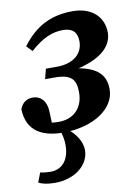

<svg xmlns="http://www.w3.org/2000/svg" viewBox="-83 -555 610 837"><g transform="rotate(-10 222.5 -137.0)"><path d="M165.9 15.4C302.2 15.4 397.4 -51.4 397.4 -136.1C397.4 -202.4 358.1 -242.9 243.1 -254L242.9 -241.1C379.6 -265 432.4 -319.6 432.4 -381.1C432.4 -445.6 386.2 -498.7 297.1 -498.7C196.6 -498.7 128.3 -459 71.4 -383L95.7 -358C148.8 -405.7 193.3 -425.1 241.7 -425.1C284.2 -425.1 304.1 -403.4 304.1 -364C304.1 -311.3 263.7 -272.1 187.8 -272.1H139.3L127.8 -227.6H170.1C245.4 -227.6 263.7 -201.6 263.7 -144.7C263.7 -79.9 223.4 -34 154.9 -34C130.6 -34 93.5 -37.6 55.7 -48.6L124.9 -11.7L121.9 -87.3C120.2 -134.4 93.3 -158.2 60.9 -158.2C34.9 -158.2 13.8 -145.2 3.3 -116.7C6.1 -16.2 77.8 15.4 165.9 15.4ZM20.1 211C36.1 219.6 58.4 225 92.6 225C182.2 225 245.5 171.3 245.5 106.7C245.5 69.9 220.9 32.7 189 7.6V0H152.6C161.6 26.4 165.9 47 165.9 70C165.9 144.1 125.6 174 83 174C65.9 174 52.7 172.7 36.1 169L20.1 211Z"/></g></svg>

Font: Source Serif 4 Variable
Style: Italic
Weight: 400
Italic angle: -12°
Designer: Frank Grießhammer
Foundry: Adobe Systems Incorporated
Version: Version 4.004;hotconv 1.0.116;makeotfexe 2.5.65601